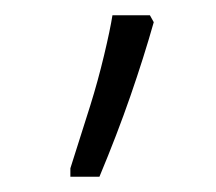

<svg xmlns="http://www.w3.org/2000/svg" viewBox="-20 -834 283 251"><path d="M72 -603V-614L98 -696Q108 -728 116 -761.5Q124 -795 127 -814H176L181 -805Q168 -759 150.5 -708.5Q133 -658 110 -603Z"/></svg>

Font: Noto Serif Armenian Light
Style: Regular
Weight: 300
Version: Version 2.007